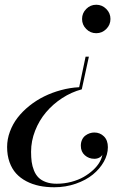

<svg xmlns="http://www.w3.org/2000/svg" viewBox="-20 -550 590 810"><path d="M428.3 -512.3Q446 -494.6 446 -470Q446 -445.3 428.3 -427.6Q410.6 -409.9 386 -409.9Q361.3 -409.9 343.8 -427.6Q326.2 -445.3 326.2 -470Q326.2 -494.6 343.8 -512.3Q361.3 -530 386 -530Q410.6 -530 428.3 -512.3ZM314 -182.1 341.1 -311H355L325 -173.1Q281.5 -161.6 242.3 -136.1Q203.1 -110.6 174.1 -76.2Q145 -41.7 128.1 1.6Q111.1 44.9 111.1 90.1Q111.1 114 113.6 132.8Q116.2 151.6 123.4 169.4Q130.6 187.3 142.5 199.1Q154.3 210.9 173.7 218Q193.1 225.1 219 225.1Q251 225.1 280.9 217.2Q310.8 209.2 333 196.4Q355.2 183.6 372.7 167.5Q390.1 151.4 399.9 134.5Q409.7 117.7 411.9 102.1Q409.4 108.9 400 114.4Q390.6 119.9 377.9 119.9Q354.7 119.9 337.9 105Q321 90.1 321 64.9Q321 50.5 326.3 39.4Q331.5 28.3 340.2 21.9Q348.9 15.4 358.5 12.2Q368.2 9 377.9 9Q401.9 9 418.5 25.4Q435.1 41.7 435.1 71Q435.1 101.8 418.1 132.1Q401.1 162.4 371.8 186.3Q342.5 210.2 299.7 225.1Q256.8 240 209 240Q175 240 145.6 233.9Q116.2 227.8 91.1 214.6Q65.9 201.4 48.1 181.9Q30.3 162.4 20.1 133.8Q10 105.2 10 70.1Q10 37.1 21.9 5.1Q33.7 -26.9 54.3 -53.6Q75 -80.3 103.9 -103.5Q132.8 -126.7 166.3 -143.2Q199.7 -159.7 237.7 -169.9Q275.6 -180.2 314 -182.1Z"/></svg>

Font: Bodoni* 16
Style: Italic
Weight: 400
Italic angle: -13°
Version: Version 2.000